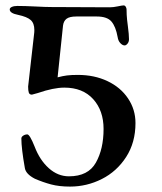

<svg xmlns="http://www.w3.org/2000/svg" viewBox="-20 -676 600 710"><path d="M109 -15Q76 -32 72 -54Q59 -127 59 -164Q59 -170 66 -174.5Q73 -179 81 -179Q90 -179 108 -134Q127 -84 160.5 -54Q194 -24 235 -24Q306 -24 334.5 -74.5Q363 -125 363 -199Q363 -267 324.5 -309.5Q286 -352 218 -352Q178 -352 120 -332Q98 -326 98 -326Q89 -326 86.5 -333.5Q84 -341 84 -356L106 -550Q107 -556 107 -565Q107 -590 93.5 -602Q80 -614 47 -621Q16 -627 16 -641Q16 -647 24 -650.5Q32 -654 44 -654Q71 -654 111 -652Q149 -650 169 -650L386 -649Q399 -649 415.5 -652.5Q432 -656 437 -656Q442 -656 445 -651Q448 -646 448 -641Q448 -621 450 -602.5Q452 -584 453 -578Q457 -548 457 -531Q457 -521 451.5 -514.5Q446 -508 441 -508Q433 -508 425 -516.5Q417 -525 415 -539Q408 -578 392 -596.5Q376 -615 338 -615H262Q237 -615 226 -606.5Q215 -598 213 -581L193 -390Q212 -395 227.5 -397Q243 -399 268 -399Q329 -399 377.5 -376Q426 -353 453.5 -312Q481 -271 481 -221Q481 -149 446.5 -95.5Q412 -42 356.5 -14Q301 14 239 14Q199 14 169 6Q139 -2 109 -15Z"/></svg>

Font: EB Garamond Medium
Style: Regular
Weight: 500
Designer: Georg Duffner and Octavio Pardo
Foundry: Georg Duffner
Version: Version 1.000